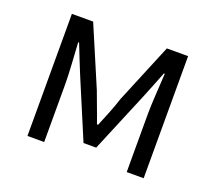

<svg xmlns="http://www.w3.org/2000/svg" viewBox="-97 -669 895 798"><g transform="rotate(20 350.5 -270.0)"><path d="M94 0H168V-258C168 -305 162 -382 159 -438H163C179 -396 197 -353 213 -313L323 -52H379L488 -313C504 -353 522 -396 538 -438H542C539 -382 533 -305 533 -258V0H608V-540H514L405 -277C391 -232 372 -188 354 -144H349C334 -188 316 -232 300 -277L188 -540H94Z"/></g></svg>

Font: ChiuKong Gothic CL Normal
Style: Regular
Weight: 350
Designer: Ryoko NISHIZUKA 西塚涼子 (kana, bopomofo & ideographs); Paul D. Hunt (Latin, Greek & Cyrillic); Sandoll Communications 산돌커뮤니
Foundry: Adobe
Version: Version 1.300